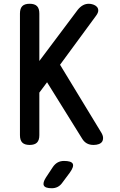

<svg xmlns="http://www.w3.org/2000/svg" viewBox="-20 -760 640 1020"><path d="M189 -42Q189 -15 176.5 -2.5Q164 10 137.5 10Q111 10 98.5 -2.5Q86 -15 86 -42V-688Q86 -715 98.5 -727.5Q111 -740 137.5 -740Q164 -740 176.5 -727.5Q189 -715 189 -688V-436L393 -708Q406 -724 420.5 -732Q435 -740 452 -740Q463 -740 475 -736Q487 -732 494.5 -724Q502 -716 502 -704Q502 -692 490 -676L299 -416L516 -59Q527 -42 527.5 -29Q528 -16 522.5 -7.5Q517 1 505 5.5Q493 10 477 10Q456 10 441 1.5Q426 -7 416 -24L230 -323L189 -268ZM224 183 261 127Q272 111 286.5 103Q301 95 320 95Q359 95 366.5 110Q374 125 351 157L310 212Q300 226 286 233Q272 240 255 240Q220 240 213 225.5Q206 211 224 183Z"/></svg>

Font: Maple Mono NL Medium
Style: Regular
Weight: 500
Monospace: yes
Designer: subframe7536
Version: Version 7.000